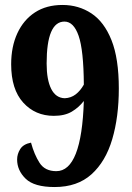

<svg xmlns="http://www.w3.org/2000/svg" viewBox="-20 -744 532 774"><path d="M200 10Q118 10 83.5 -23.5Q49 -57 49 -101Q49 -123 61.5 -143Q74 -163 105 -169Q118 -121 139.5 -87.5Q161 -54 207 -54Q309 -54 318 -337Q298 -311 269.5 -294Q241 -277 197 -277Q122 -277 73.5 -330.5Q25 -384 25 -485Q25 -556 50 -610Q75 -664 121 -694Q167 -724 232 -724Q297 -724 348.5 -690Q400 -656 429.5 -582Q459 -508 459 -387Q459 -273 432.5 -183Q406 -93 349 -41.5Q292 10 200 10ZM241 -348Q266 -349 285 -363.5Q304 -378 318 -403Q317 -542 297 -599.5Q277 -657 240 -657Q168 -657 168 -488Q168 -422 186.5 -385.5Q205 -349 241 -348Z"/></svg>

Font: Noto Serif Thai Condensed ExtraBold
Style: Regular
Weight: 800
Width: 3
Designer: Monotype Design Team
Foundry: Monotype Imaging Inc.
Version: Version 2.002; ttfautohint (v1.8.4.7-5d5b)